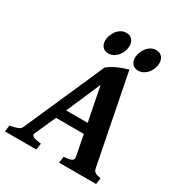

<svg xmlns="http://www.w3.org/2000/svg" viewBox="-216 -939 996 1067"><g transform="rotate(30 282.0 -406.0)"><path d="M181.2 -207 121.6 -73.7Q115.2 -58.6 129.4 -51.8Q143.6 -44.9 180.2 -40.5L174.8 0H-26.9L-21.5 -40.5Q10.3 -46.4 27.1 -52.7Q43.9 -59.1 50.3 -73.7L275.4 -584.5Q289.6 -595.7 305.4 -604.7Q321.3 -613.8 337.6 -621.1Q354 -628.4 370.1 -633.8Q386.2 -639.2 400.4 -643.1L512.7 -73.7Q514.2 -66.9 516.8 -61.5Q519.5 -56.2 524.9 -52.2Q530.3 -48.3 539.6 -45.4Q548.8 -42.5 563.5 -40.5L558.1 0H320.8L326.2 -40.5Q361.8 -43 375.2 -50.3Q388.7 -57.6 385.7 -73.7L359.9 -207ZM347.7 -271 304.2 -489.7 209.5 -271ZM335.9 -757.8Q335.9 -742.2 330.3 -725.3Q324.7 -708.5 314 -694.6Q303.2 -680.7 287.6 -671.4Q272 -662.1 252.4 -662.1Q239.3 -662.1 230 -666.7Q220.7 -671.4 214.6 -679Q208.5 -686.5 205.6 -696Q202.6 -705.6 202.6 -715.8Q202.6 -730.5 208.3 -747.6Q213.9 -764.6 224.4 -778.8Q234.9 -793 250.2 -802.5Q265.6 -812 285.2 -812Q298.3 -812 307.9 -807.4Q317.4 -802.7 323.5 -794.9Q329.6 -787.1 332.8 -777.6Q335.9 -768.1 335.9 -757.8ZM527.3 -757.8Q527.3 -742.2 521.7 -725.3Q516.1 -708.5 505.4 -694.6Q494.6 -680.7 479 -671.4Q463.4 -662.1 443.8 -662.1Q430.7 -662.1 421.4 -666.7Q412.1 -671.4 406 -679Q399.9 -686.5 397 -696Q394 -705.6 394 -715.8Q394 -730.5 399.7 -747.6Q405.3 -764.6 415.8 -778.8Q426.3 -793 441.7 -802.5Q457 -812 476.6 -812Q489.7 -812 499.3 -807.4Q508.8 -802.7 514.9 -794.9Q521 -787.1 524.2 -777.6Q527.3 -768.1 527.3 -757.8Z"/></g></svg>

Font: Gentium Book Basic
Style: Bold Italic
Weight: 700
Italic angle: -8°
Designer: J. Victor Gaultney and Annie Olsen
Foundry: SIL International
Version: Version 1.102; 2013; Maintenance release